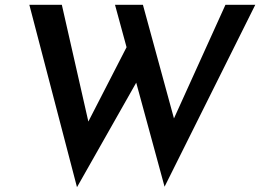

<svg xmlns="http://www.w3.org/2000/svg" viewBox="-20 -744 1081 798"><path d="M102 -724H237L354 -209L336 -217L520 -575L555 -416L300 34ZM458 -724H574L712 -219L690 -223L917 -724H1041L664 32Z"/></svg>

Font: Josefin Sans Thin SemiBold
Style: Italic
Weight: 600
Italic angle: -7°
Version: Version 2.000